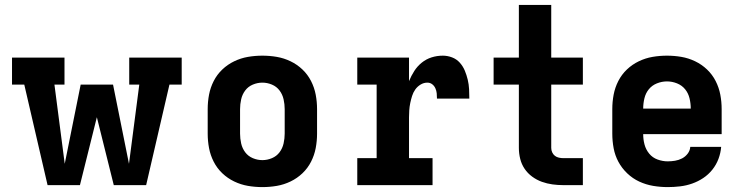

<svg xmlns="http://www.w3.org/2000/svg" viewBox="-20 -755 3040 783"><path d="M174 0 79 -410H29V-520H243V-410H202L244 -87L309 -410H441L506 -87L548 -410H507V-520H721V-410H671L576 0H444L375 -277L306 0Z M1050 8Q1020 8 991 3Q962 -2 935 -15Q908 -28 886.5 -48.5Q865 -69 851.5 -95.5Q838 -122 832.5 -151Q827 -180 827 -210V-310Q827 -340 832.5 -369Q838 -398 851.5 -424.5Q865 -451 886.5 -471.5Q908 -492 935 -505Q962 -518 991 -523Q1020 -528 1050 -528Q1080 -528 1109 -523Q1138 -518 1165 -505Q1192 -492 1213.5 -471.5Q1235 -451 1248.5 -424.5Q1262 -398 1267.5 -369Q1273 -340 1273 -310V-210Q1273 -180 1267.5 -151Q1262 -122 1248.5 -95.5Q1235 -69 1213.5 -48.5Q1192 -28 1165 -15Q1138 -2 1109 3Q1080 8 1050 8ZM1050 -102Q1070 -102 1089 -110Q1108 -118 1120 -134Q1132 -150 1136.5 -170Q1141 -190 1141 -210V-310Q1141 -330 1136.5 -350Q1132 -370 1120 -386Q1108 -402 1089 -410Q1070 -418 1050 -418Q1030 -418 1011 -410Q992 -402 980 -386Q968 -370 963.5 -350Q959 -330 959 -310V-210Q959 -190 963.5 -170Q968 -150 980 -134Q992 -118 1011 -110Q1030 -102 1050 -102Z M1437 0V-110H1516V-410H1437V-520H1648V-424Q1657 -446 1669.5 -465.5Q1682 -485 1700 -499.5Q1718 -514 1740 -521Q1762 -528 1786 -528Q1805 -528 1823.5 -521Q1842 -514 1855 -499.5Q1868 -485 1875.5 -467Q1883 -449 1887.5 -430Q1892 -411 1893 -391.5Q1894 -372 1894 -353H1762Q1762 -364 1761 -374.5Q1760 -385 1755.5 -395Q1751 -405 1742.5 -411.5Q1734 -418 1723 -418Q1708 -418 1695 -410Q1682 -402 1673.5 -390Q1665 -378 1660.5 -363.5Q1656 -349 1653 -334.5Q1650 -320 1649 -305Q1648 -290 1648 -276V-110H1744V0Z M2278 0Q2255 0 2233 -3Q2211 -6 2190 -13.5Q2169 -21 2150.5 -34.5Q2132 -48 2119.5 -66.5Q2107 -85 2101.5 -107Q2096 -129 2096 -152V-410H1993V-520H2096V-735H2228V-520H2357V-410H2228V-152Q2228 -142 2232 -133.5Q2236 -125 2243 -119.5Q2250 -114 2259.5 -112Q2269 -110 2278 -110H2357V0Z M2703 8Q2673 8 2643.5 3Q2614 -2 2587 -14.5Q2560 -27 2538 -48Q2516 -69 2502 -95Q2488 -121 2482.5 -150.5Q2477 -180 2477 -210V-310Q2477 -340 2482.5 -369Q2488 -398 2501.5 -424.5Q2515 -451 2536.5 -471.5Q2558 -492 2585 -505Q2612 -518 2641 -523Q2670 -528 2700 -528Q2730 -528 2759 -523Q2788 -518 2815 -505Q2842 -492 2863.5 -471.5Q2885 -451 2898.5 -424.5Q2912 -398 2917.5 -369Q2923 -340 2923 -310V-208H2603Q2603 -186 2608.5 -165.5Q2614 -145 2627.5 -128.5Q2641 -112 2661.5 -104.5Q2682 -97 2703 -97Q2718 -97 2733 -99.5Q2748 -102 2761.5 -109Q2775 -116 2784.5 -128.5Q2794 -141 2795 -156H2921Q2919 -131 2910 -107Q2901 -83 2885 -63Q2869 -43 2848 -29Q2827 -15 2803 -6.5Q2779 2 2753.5 5Q2728 8 2703 8ZM2603 -312H2797Q2797 -333 2792 -354Q2787 -375 2774 -391Q2761 -407 2741 -415Q2721 -423 2700 -423Q2679 -423 2659 -415Q2639 -407 2626 -391Q2613 -375 2608 -354Q2603 -333 2603 -312Z"/></svg>

Font: Iosevka Etoile Extrabold
Style: Regular
Weight: 800
Designer: Belleve Invis
Foundry: Belleve Invis
Version: Version 22.1.2; ttfautohint (v1.8.4)